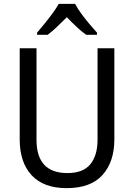

<svg xmlns="http://www.w3.org/2000/svg" viewBox="-20 -1057 694 994"><path d="M572 -335Q572 -220 511 -151.5Q450 -83 325 -83Q206 -83 144 -149.5Q82 -216 82 -336V-807H169V-333Q169 -161 329 -161Q410 -161 447.5 -206.5Q485 -252 485 -334V-807H572ZM369 -1037Q380 -1015 400 -987.5Q420 -960 442 -934Q464 -908 482 -888V-877H426Q402 -894 376.5 -918Q351 -942 326 -968Q300 -942 275 -918Q250 -894 227 -877H172V-888Q190 -909 211.5 -935.5Q233 -962 252.5 -988.5Q272 -1015 284 -1037Z"/></svg>

Font: Noto Sans Kannada UI SemiCondensed
Style: Regular
Weight: 400
Width: 4
Designer: Jelle Bosma - Monotype Design Team
Foundry: Monotype Imaging Inc.
Version: Version 2.005; ttfautohint (v1.8.4.7-5d5b)